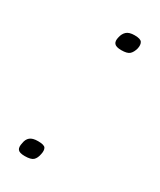

<svg xmlns="http://www.w3.org/2000/svg" viewBox="-135 -528 488 587"><g transform="rotate(30 109.5 -235.0)"><path d="M96 -22Q93 -6 85 1.5Q77 9 55 9Q36 9 30.5 1.5Q25 -6 29 -22Q31 -36 40 -43.5Q49 -51 68 -51Q90 -51 94.5 -43.5Q99 -36 96 -22ZM190 -449Q186 -434 178 -426.5Q170 -419 149 -419Q130 -419 124 -426.5Q118 -434 122 -449Q125 -463 134 -471Q143 -479 162 -479Q183 -479 188 -471Q193 -463 190 -449Z"/></g></svg>

Font: Glory Thin Light
Style: Italic
Weight: 300
Italic angle: -12°
Version: Version 1.011